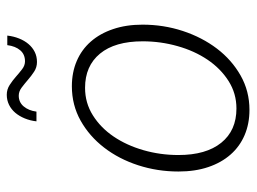

<svg xmlns="http://www.w3.org/2000/svg" viewBox="-113 -619 739 553"><g transform="rotate(-90 256.5 -342.5)"><path d="M39 0ZM220.5 -31Q264 -31 299.8 -53.8Q335.5 -76.5 361 -114.2Q386.5 -152 400.2 -200.8Q414 -249.5 414 -301Q414 -381 378.5 -424Q343 -467 280 -467Q236.5 -467 200.8 -444.5Q165 -422 139.8 -384.8Q114.5 -347.5 100.5 -299Q86.5 -250.5 86.5 -198Q86.5 -118.5 121.8 -74.8Q157 -31 220.5 -31ZM216.5 6.5Q176.5 6.5 143.8 -7.5Q111 -21.5 87.8 -48Q64.5 -74.5 51.8 -112.2Q39 -150 39 -198Q39 -258.5 57 -314Q75 -369.5 107.8 -412Q140.5 -454.5 185.5 -479.8Q230.5 -505 284.5 -505Q324.5 -505 357.2 -491Q390 -477 413.2 -450.5Q436.5 -424 449.2 -386.2Q462 -348.5 462 -301.5Q462 -241 443.8 -185.5Q425.5 -130 393 -87.2Q360.5 -44.5 315.5 -19Q270.5 6.5 216.5 6.5ZM356.5 -640Q376.5 -640 388.2 -653.8Q400 -667.5 403 -691H430.5Q428.5 -673 422.2 -657.2Q416 -641.5 406.2 -630Q396.5 -618.5 383.5 -612Q370.5 -605.5 354.5 -605.5Q339 -605.5 326.5 -613.8Q314 -622 302.8 -631.8Q291.5 -641.5 280.5 -649.8Q269.5 -658 257.5 -658Q238.5 -658 226.5 -643.8Q214.5 -629.5 211.5 -607H183.5Q185.5 -625 192 -640.8Q198.5 -656.5 208.2 -668Q218 -679.5 231.2 -686Q244.5 -692.5 260 -692.5Q275.5 -692.5 288.2 -684.2Q301 -676 312 -666.2Q323 -656.5 333.8 -648.2Q344.5 -640 356.5 -640Z"/></g></svg>

Font: Lato Light
Style: Italic
Weight: 300
Italic angle: -7°
Designer: Lukasz Dziedzic
Foundry: tyPoland Lukasz Dziedzic
Version: Version 2.007; 2014-02-27